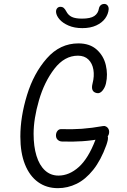

<svg xmlns="http://www.w3.org/2000/svg" viewBox="-20 -968 660 1000"><path d="M86 -256.5Q86 -360 120.8 -473.2Q155.5 -586.5 224 -664.2Q292.5 -742 388.5 -742Q448 -742 484 -709.5Q520 -677 531.2 -628.5Q542.5 -580 532 -534Q527 -512 513.8 -496Q500.5 -480 485 -483Q467 -486.5 461.8 -499.2Q456.5 -512 462 -533Q472 -571.5 466.5 -604.8Q461 -638 440.5 -658Q420 -678 386 -678Q316 -678 263.5 -610Q211 -542 183 -445.8Q155 -349.5 155 -271Q155 -205.5 170 -156.5Q185 -107.5 214.2 -80.5Q243.5 -53.5 284.5 -53.5Q340.5 -53.5 390.2 -98Q440 -142.5 477 -239.5Q483 -255.5 489.2 -264.8Q495.5 -274 504 -277.2Q512.5 -280.5 524.5 -276.5Q537 -272 540.5 -261.5Q544 -251 541.5 -239Q539 -227 534 -212.5Q505.5 -133.5 465.5 -83.5Q425.5 -33.5 379 -10.8Q332.5 12 281.5 12Q222 12 178 -19.8Q134 -51.5 110 -111.8Q86 -172 86 -256.5ZM271.5 -262.5Q271.5 -276.5 279.2 -286.2Q287 -296 299.5 -295.5Q354 -293.5 406 -297.2Q458 -301 517 -311.5Q525 -313 532.2 -309.2Q539.5 -305.5 544 -298.2Q548.5 -291 548.5 -282Q548.5 -267.5 541.2 -258.5Q534 -249.5 521 -247Q460 -236 409.5 -232.5Q359 -229 302.5 -231Q289.5 -231.5 280.5 -240Q271.5 -248.5 271.5 -262.5ZM272 -904.5Q271 -917 277.5 -924.8Q284 -932.5 294 -932.5Q305.5 -932.5 312.2 -926.5Q319 -920.5 325 -909Q335.5 -888.5 354.2 -879.8Q373 -871 407 -871Q451 -871 471 -884.5Q491 -898 495 -923Q497 -934 504.5 -940.8Q512 -947.5 523.5 -947.5Q533.5 -947.5 540 -939.8Q546.5 -932 546 -920Q544 -894.5 527.8 -872Q511.5 -849.5 481.2 -835.5Q451 -821.5 409 -821.5Q367.5 -821.5 337 -834.8Q306.5 -848 290 -867.2Q273.5 -886.5 272 -904.5Z"/></svg>

Font: Monaspace Radon Var
Style: Regular
Weight: 400
Designer: Riley Cran and the Lettermatic Team
Version: Version 1.000 (Monaspace Radon Var)